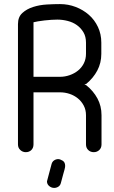

<svg xmlns="http://www.w3.org/2000/svg" viewBox="-20 -746 557 940"><path d="M211 138Q211 139 210.5 140Q210 141 210 142Q210 156 221 165Q232 174 245 174Q256 174 265.5 168Q275 162 278 150Q285 122 289.5 107Q294 92 296 84Q298 76 298.5 72.5Q299 69 299 66Q299 48 286.5 40.5Q274 33 265 33Q254 33 244.5 39.5Q235 46 232 59ZM274 -370Q298 -370 321 -378Q344 -386 362 -400.5Q380 -415 390.5 -436Q401 -457 401 -483V-537Q401 -567 388.5 -588Q376 -609 356.5 -623Q337 -637 311.5 -643.5Q286 -650 261 -650Q249 -650 232 -649Q215 -648 198 -646Q181 -644 166 -641.5Q151 -639 144 -637V-370ZM144 -294V-39Q144 -22 133.5 -11.5Q123 -1 106 -1Q91 -1 79.5 -11.5Q68 -22 68 -39V-628Q68 -663 89.5 -682.5Q111 -702 142.5 -712Q174 -722 209.5 -724Q245 -726 274 -726Q314 -726 350.5 -712Q387 -698 415 -673.5Q443 -649 459.5 -614Q476 -579 476 -537V-482Q476 -438 456.5 -401Q437 -364 402 -335Q401 -334 397.5 -333.5Q394 -333 393 -332Q394 -331 397.5 -330.5Q401 -330 402 -329Q437 -301 457 -264Q477 -227 477 -182V-39Q477 -22 466 -11.5Q455 -1 439 -1Q423 -1 412 -11.5Q401 -22 401 -39V-182Q401 -208 390 -229Q379 -250 361 -264.5Q343 -279 320.5 -286.5Q298 -294 274 -294Z"/></svg>

Font: VDS Compensated
Style: Light
Weight: 300
Designer: artmaker
Foundry: artmaker
Version: Version 1.000 2012 initial release